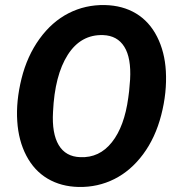

<svg xmlns="http://www.w3.org/2000/svg" viewBox="-20 -741 715 771"><path d="M295.9 9.8Q225.1 8.3 171.1 -23.7Q117.2 -55.7 85.7 -116Q54.2 -176.3 49.3 -254.4Q43.9 -334.5 66.4 -425.3Q88.9 -516.1 138.7 -585Q188.5 -653.8 255.6 -688Q322.8 -722.2 400.9 -720.7Q472.7 -719.2 526.4 -686.8Q580.1 -654.3 610.8 -593.5Q641.6 -532.7 646 -455.6Q650.9 -369.6 627.4 -278.8Q604 -188 554.7 -121.6Q505.4 -55.2 439.2 -22Q373 11.2 295.9 9.8ZM498.5 -375 502.4 -421.4Q507.3 -508.3 479.2 -553.2Q451.2 -598.1 394 -600.1Q304.7 -603 252.2 -521Q199.7 -439 192.9 -291.5Q188 -205.1 215.8 -158.4Q243.7 -111.8 302.2 -109.9Q378.9 -106.4 429.2 -169.7Q479.5 -232.9 495.1 -348.6Z"/></svg>

Font: RobotoDraft
Style: Bold Italic
Weight: 700
Italic angle: -12°
Version: Version 2.001150; 2014